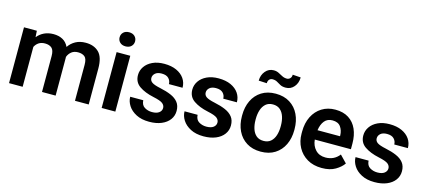

<svg xmlns="http://www.w3.org/2000/svg" viewBox="-58 -1246 3891 1755"><g transform="rotate(15 1887.5 -368.5)"><path d="M282.2 -435.5Q247.1 -435.5 223.4 -419.7Q199.7 -403.8 186.5 -377.4V0H57.6V-528.3H179.2L183.1 -468.3Q209.5 -501 247.8 -519.5Q286.1 -538.1 336.4 -538.1Q385.3 -538.1 422.4 -518.3Q459.5 -498.5 479.5 -455.6Q504.9 -493.7 545.4 -515.9Q585.9 -538.1 640.6 -538.1Q719.2 -538.1 765.4 -492.7Q811.5 -447.3 811.5 -339.4V0H681.6V-339.8Q681.6 -397.5 658.4 -416.5Q635.3 -435.5 595.2 -435.5Q558.1 -435.5 533.7 -416.3Q509.3 -397 498 -366.2Q498.5 -359.4 498.5 -352.5V0H369.6V-339.4Q369.6 -395 346.2 -415.3Q322.8 -435.5 282.2 -435.5Z M925.3 -666.5Q925.3 -695.3 945.1 -714.4Q964.8 -733.4 998.5 -733.4Q1032.2 -733.4 1052 -714.4Q1071.8 -695.3 1071.8 -666.5Q1071.8 -638.2 1052 -619.1Q1032.2 -600.1 998.5 -600.1Q964.8 -600.1 945.1 -619.1Q925.3 -638.2 925.3 -666.5ZM1063.5 -528.3V0H934.1V-528.3Z M1477.1 -144.5Q1477.1 -168.9 1455.6 -186.8Q1434.1 -204.6 1364.7 -219.2Q1282.2 -236.8 1229.5 -273.2Q1176.8 -309.6 1176.8 -377Q1176.8 -420.4 1201.7 -457Q1226.6 -493.7 1273.2 -515.9Q1319.8 -538.1 1384.3 -538.1Q1451.7 -538.1 1500 -516.1Q1548.3 -494.1 1574.5 -456.1Q1600.6 -418 1600.6 -369.6H1471.7Q1471.7 -400.9 1450.2 -423.3Q1428.7 -445.8 1383.8 -445.8Q1343.8 -445.8 1322.8 -427.2Q1301.8 -408.7 1301.8 -382.8Q1301.8 -357.4 1323.7 -341.8Q1345.7 -326.2 1405.8 -313.5Q1464.4 -301.3 1508.8 -282.2Q1553.2 -263.2 1578.1 -231.7Q1603 -200.2 1603 -150.4Q1603 -104 1576.2 -67.6Q1549.3 -31.2 1500.2 -10.7Q1451.2 9.8 1384.8 9.8Q1312 9.8 1261.7 -16.4Q1211.4 -42.5 1185.5 -83Q1159.7 -123.5 1159.7 -166.5H1283.2Q1285.6 -120.6 1316.9 -101.6Q1348.1 -82.5 1387.2 -82.5Q1431.2 -82.5 1454.1 -100.1Q1477.1 -117.7 1477.1 -144.5Z M1991.2 -144.5Q1991.2 -168.9 1969.7 -186.8Q1948.2 -204.6 1878.9 -219.2Q1796.4 -236.8 1743.7 -273.2Q1690.9 -309.6 1690.9 -377Q1690.9 -420.4 1715.8 -457Q1740.7 -493.7 1787.4 -515.9Q1834 -538.1 1898.4 -538.1Q1965.8 -538.1 2014.2 -516.1Q2062.5 -494.1 2088.6 -456.1Q2114.7 -418 2114.7 -369.6H1985.8Q1985.8 -400.9 1964.4 -423.3Q1942.9 -445.8 1897.9 -445.8Q1857.9 -445.8 1836.9 -427.2Q1815.9 -408.7 1815.9 -382.8Q1815.9 -357.4 1837.9 -341.8Q1859.9 -326.2 1919.9 -313.5Q1978.5 -301.3 2022.9 -282.2Q2067.4 -263.2 2092.3 -231.7Q2117.2 -200.2 2117.2 -150.4Q2117.2 -104 2090.3 -67.6Q2063.5 -31.2 2014.4 -10.7Q1965.3 9.8 1898.9 9.8Q1826.2 9.8 1775.9 -16.4Q1725.6 -42.5 1699.7 -83Q1673.8 -123.5 1673.8 -166.5H1797.4Q1799.8 -120.6 1831.1 -101.6Q1862.3 -82.5 1901.4 -82.5Q1945.3 -82.5 1968.3 -100.1Q1991.2 -117.7 1991.2 -144.5Z M2191.9 -258.8V-269Q2191.9 -346.2 2220.9 -407Q2250 -467.8 2305.4 -502.9Q2360.8 -538.1 2439 -538.1Q2518.1 -538.1 2573.7 -502.9Q2629.4 -467.8 2658.4 -407Q2687.5 -346.2 2687.5 -269V-258.8Q2687.5 -182.1 2658.4 -121.3Q2629.4 -60.5 2574 -25.4Q2518.6 9.8 2439.9 9.8Q2361.3 9.8 2305.7 -25.4Q2250 -60.5 2220.9 -121.3Q2191.9 -182.1 2191.9 -258.8ZM2320.8 -269V-258.8Q2320.8 -212.9 2333 -175Q2345.2 -137.2 2371.3 -114.5Q2397.5 -91.8 2439.9 -91.8Q2481.9 -91.8 2508.1 -114.5Q2534.2 -137.2 2546.4 -175Q2558.6 -212.9 2558.6 -258.8V-269Q2558.6 -314 2546.4 -352.1Q2534.2 -390.1 2507.8 -413.3Q2481.4 -436.5 2439 -436.5Q2397.5 -436.5 2371.3 -413.3Q2345.2 -390.1 2333 -352.1Q2320.8 -314 2320.8 -269ZM2542.5 -745.6 2619.1 -740.2Q2619.1 -687 2588.1 -650.6Q2557.1 -614.3 2509.8 -614.3Q2478 -614.3 2458 -625.2Q2438 -636.2 2419.9 -647Q2401.9 -657.7 2376 -657.7Q2357.9 -657.7 2345.7 -644.8Q2333.5 -631.8 2333.5 -608.9L2256.3 -612.8Q2256.3 -665.5 2287.4 -702.6Q2318.4 -739.7 2365.7 -739.7Q2392.1 -739.7 2412.8 -729Q2433.6 -718.3 2454.1 -707.5Q2474.6 -696.8 2499 -696.8Q2517.1 -696.8 2529.8 -710Q2542.5 -723.1 2542.5 -745.6Z M3018.1 9.8Q2938 9.8 2880.1 -24.4Q2822.3 -58.6 2791 -116.5Q2759.8 -174.3 2759.8 -246.1V-265.6Q2759.8 -347.2 2790.5 -408.4Q2821.3 -469.7 2876.2 -503.9Q2931.2 -538.1 3003.4 -538.1Q3078.6 -538.1 3129.6 -505.4Q3180.7 -472.7 3206.5 -414.3Q3232.4 -356 3232.4 -279.3V-225.1H2890.6Q2896 -167 2931.4 -129.4Q2966.8 -91.8 3025.9 -91.8Q3107.9 -91.8 3156.7 -154.8L3221.7 -87.4Q3196.8 -50.3 3146 -20.3Q3095.2 9.8 3018.1 9.8ZM3002.4 -436.5Q2954.6 -436.5 2927.5 -403.3Q2900.4 -370.1 2892.6 -314H3105.5V-323.7Q3104 -369.6 3080.1 -403.1Q3056.2 -436.5 3002.4 -436.5Z M3609.4 -144.5Q3609.4 -168.9 3587.9 -186.8Q3566.4 -204.6 3497.1 -219.2Q3414.6 -236.8 3361.8 -273.2Q3309.1 -309.6 3309.1 -377Q3309.1 -420.4 3334 -457Q3358.9 -493.7 3405.5 -515.9Q3452.1 -538.1 3516.6 -538.1Q3584 -538.1 3632.3 -516.1Q3680.7 -494.1 3706.8 -456.1Q3732.9 -418 3732.9 -369.6H3604Q3604 -400.9 3582.5 -423.3Q3561 -445.8 3516.1 -445.8Q3476.1 -445.8 3455.1 -427.2Q3434.1 -408.7 3434.1 -382.8Q3434.1 -357.4 3456.1 -341.8Q3478 -326.2 3538.1 -313.5Q3596.7 -301.3 3641.1 -282.2Q3685.5 -263.2 3710.4 -231.7Q3735.4 -200.2 3735.4 -150.4Q3735.4 -104 3708.5 -67.6Q3681.6 -31.2 3632.6 -10.7Q3583.5 9.8 3517.1 9.8Q3444.3 9.8 3394 -16.4Q3343.8 -42.5 3317.9 -83Q3292 -123.5 3292 -166.5H3415.5Q3418 -120.6 3449.2 -101.6Q3480.5 -82.5 3519.5 -82.5Q3563.5 -82.5 3586.4 -100.1Q3609.4 -117.7 3609.4 -144.5Z"/></g></svg>

Font: Vazirmatn RD SemiBold
Style: Regular
Weight: 600
Designer: Saber Rastikerdar
Foundry: Saber Rastikerdar
Version: Version 32.102